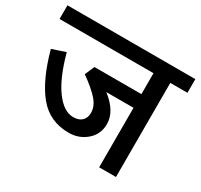

<svg xmlns="http://www.w3.org/2000/svg" viewBox="-159 -832 1054 1009"><g transform="rotate(30 368.0 -327.0)"><path d="M756 -654V-571H652V0H550V-361H385Q472 -294 472 -217Q472 -155 427 -116Q382 -77 320 -77Q204 -77 134 -162Q64 -247 19 -412L100 -439Q137 -302 189.5 -231Q242 -160 299 -160Q333 -160 351.5 -177.5Q370 -195 370 -226Q370 -266 338 -302.5Q306 -339 240 -386L265 -444H550V-571H-20V-654Z"/></g></svg>

Font: Martel Sans DemiBold
Style: Regular
Weight: 600
Designer: Dan Reynolds and Mathieu Réguer
Foundry: Dan Reynolds and Mathieu Réguer
Version: Version 1.001;PS 001.001;hotconv 1.0.70;makeotf.lib2.5.58329